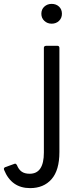

<svg xmlns="http://www.w3.org/2000/svg" viewBox="-148 -741 404 989"><path d="M118 -619Q96 -619 80.5 -633.5Q65 -648 65 -670Q65 -693 80.5 -707Q96 -721 118 -721Q141 -721 156 -707Q171 -693 171 -670Q171 -648 156 -633.5Q141 -619 118 -619ZM7 228Q-89 228 -127 134L-128 129Q-128 123 -121 120L-71 102Q-65 102 -61 109Q-52 132 -36.5 143Q-21 154 5 154Q78 154 78 45V-495Q78 -504 89 -505H148Q157 -505 158 -495V42Q158 136 117.5 182Q77 228 7 228Z"/></svg>

Font: YamahaIndonesia935. App
Style: Regular
Weight: 400
Designer: Dalton Maag Ltd
Foundry: Dalton Maag Ltd
Version: Version 1.002; January 01, 2024; Regular/Italic